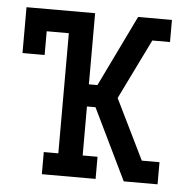

<svg xmlns="http://www.w3.org/2000/svg" viewBox="-43 -562 587 605"><g transform="rotate(5 250.0 -260.0)"><path d="M111 0V-70H157V-450H87V-375H17V-520H234V-295H261L370 -520H477V-450H421L328 -260L421 -70H477V0H370L261 -225H234V-70H281V0Z"/></g></svg>

Font: Iosevka Gothic
Style: Regular
Weight: 400
Monospace: yes
Designer: Belleve Invis
Foundry: Belleve Invis
Version: Version 15.5.1; ttfautohint (v1.8.4)